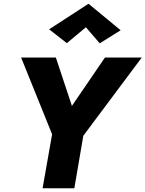

<svg xmlns="http://www.w3.org/2000/svg" viewBox="-20 -1008 779 1028"><path d="M440 -862 514 -776 626 -846 454 -988 243 -851 338 -777ZM542 -700 365 -441 279 -700H93L259 -289L208 0H378L426 -281L739 -700Z"/></svg>

Font: Jost
Style: Bold Italic
Weight: 700
Italic angle: -5°
Version: Version 3.710